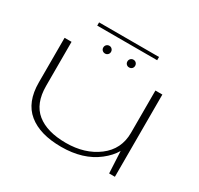

<svg xmlns="http://www.w3.org/2000/svg" viewBox="-162 -975 1228 1182"><g transform="rotate(30 452.0 -384.0)"><path d="M740.5 0H781.5V-584.5H732V-168.5ZM135 -586H85.5V-269Q85.5 -129 168.2 -61.5Q251 6 402 6Q557.5 6 657.2 -71.8Q757 -149.5 757 -247L732 -283.5Q732 -167 640.8 -98.2Q549.5 -29.5 415 -29.5Q281 -29.5 208 -88.5Q135 -147.5 135 -273ZM349.5 -626.5Q360.5 -626.5 368.5 -634.2Q376.5 -642 376.5 -653.5Q376.5 -665.5 368.5 -673.5Q360.5 -681.5 349.5 -681.5Q337.5 -681.5 329.5 -673.5Q321.5 -665.5 321.5 -653.5Q321.5 -642 329.5 -634.2Q337.5 -626.5 349.5 -626.5ZM520 -626.5Q532.5 -626.5 540.2 -634.2Q548 -642 548 -653.5Q548 -665.5 540.2 -673.5Q532.5 -681.5 520 -681.5Q509 -681.5 501 -673.5Q493 -665.5 493 -653.5Q493 -642 500.8 -634.2Q508.5 -626.5 520 -626.5ZM222 -751.5H648V-774.5H222Z"/></g></svg>

Font: Anybody ExtraExpanded ExtraLight
Style: Regular
Weight: 250
Width: 8
Version: Version 1.113;gftools[0.9.25]